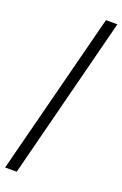

<svg xmlns="http://www.w3.org/2000/svg" viewBox="-168 -808 623 978"><g transform="rotate(20 144.0 -319.5)"><path d="M0 121 226 -760H288L63 121Z"/></g></svg>

Font: Noto Naskh Arabic Medium
Style: Regular
Weight: 500
Designer: Monotype Design Team, David Williams, Mohamad Dakak and Nizar Qandah
Foundry: Monotype Imaging Inc.
Version: Version 2.016